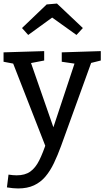

<svg xmlns="http://www.w3.org/2000/svg" viewBox="-26 -822 588 1082"><path d="M13 234 22 162Q35 164 46.5 165Q58 166 68 166Q115 166 144.5 145Q174 124 195 82Q216 40 237 -24L234 12L45 -472L57 -462L-6 -474V-527L223 -534V-481L140 -465L146 -475L288 -67L264 -72L397 -473L404 -462L322 -474V-527L542 -534V-481L474 -464L490 -474L318 1Q299 53 278 97Q257 141 230 173Q203 205 165.5 222.5Q128 240 76 240Q49 240 13 234ZM133 -625 98 -664 237 -797 295 -802 441 -664 405 -625 233 -748 301 -747Z"/></svg>

Font: Bitter Thin Medium
Style: Regular
Weight: 500
Version: Version 3.021